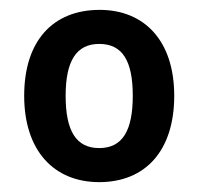

<svg xmlns="http://www.w3.org/2000/svg" viewBox="-20 -742 402 389"><path d="M333 -548C333 -660 272 -722 182 -722C87 -722 29 -659 29 -548C29 -437 89 -373 181 -373C275 -373 333 -437 333 -548ZM113 -548C113 -619 135 -653 181 -653C228 -653 249 -619 249 -548C249 -477 228 -442 181 -442C134 -442 113 -477 113 -548Z"/></svg>

Font: Noto Sans Myanmar SemiCondensed SemiBold
Style: Regular
Weight: 600
Width: 4
Designer: Monotype Design Team
Foundry: Monotype Imaging Inc.
Version: Version 2.107